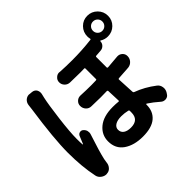

<svg xmlns="http://www.w3.org/2000/svg" viewBox="-210 -1114 1414 1414"><g transform="rotate(-45 496.5 -407.0)"><path d="M98.6 -710.9Q101.6 -734.4 119.1 -750Q135.7 -763.7 155.3 -763.7Q158.2 -763.7 161.1 -762.7L183.6 -760.7Q206.1 -758.8 218.8 -741.2Q226.6 -727.5 226.6 -713.9Q226.6 -707 225.6 -701.2Q220.7 -682.6 217.8 -668Q205.1 -611.3 189 -481.9Q172.9 -352.5 172.9 -284.2Q172.9 -243.2 174.8 -224.6Q175.8 -222.7 177.2 -222.7Q178.7 -222.7 178.7 -223.6Q187.5 -245.1 204.1 -285.2Q210.9 -298.8 225.1 -302.2Q239.3 -305.7 251 -296.9Q265.6 -285.2 270.5 -268.6Q272.5 -260.7 272.5 -252Q272.5 -243.2 269.5 -234.4Q224.6 -98.6 210.9 -36.1Q208 -21.5 206.1 -5.9Q204.1 18.6 188.5 36.1Q172.9 53.7 150.4 54.7Q147.5 55.7 144.5 55.7Q123 55.7 104.5 42Q84 27.3 79.1 3.9Q54.7 -113.3 54.7 -256.8Q54.7 -401.4 93.8 -670.9Q96.7 -692.4 98.6 -710.9ZM869.1 -810.5Q848.6 -810.5 834.5 -796.4Q820.3 -782.2 820.3 -761.7Q820.3 -741.2 834.5 -727.1Q848.6 -712.9 869.1 -712.9Q889.6 -712.9 903.8 -727.1Q918 -741.2 918 -761.7Q918 -782.2 903.8 -796.4Q889.6 -810.5 869.1 -810.5ZM595.7 -136.7V-152.3Q595.7 -160.2 587.9 -162.1Q555.7 -169.9 522.5 -169.9Q481.4 -169.9 458.5 -155.3Q435.5 -140.6 435.5 -116.2Q435.5 -88.9 456.5 -74.2Q477.5 -59.6 514.6 -59.6Q595.7 -59.6 595.7 -136.7ZM809.6 -671.9Q807.6 -672.9 806.2 -671.9Q804.7 -670.9 804.7 -668.9Q804.7 -649.4 791.5 -635.3Q778.3 -621.1 759.8 -619.1Q734.4 -617.2 709 -615.2Q701.2 -615.2 701.2 -607.4V-500Q701.2 -493.2 709 -493.2Q755.9 -496.1 812.5 -502Q815.4 -502 818.4 -502Q836.9 -502 852.5 -488.3Q869.1 -473.6 869.1 -450.2Q869.1 -425.8 853 -407.7Q836.9 -389.6 812.5 -386.7Q767.6 -382.8 710 -379.9Q702.1 -379.9 702.1 -373Q704.1 -318.4 709 -238.3Q709 -231.4 715.8 -228.5Q795.9 -199.2 868.2 -143.6Q887.7 -128.9 891.6 -103.5Q892.6 -97.7 892.6 -92.8Q892.6 -74.2 882.8 -57.6L877 -48.8Q866.2 -29.3 843.8 -26.4Q839.8 -26.4 836.9 -26.4Q819.3 -26.4 805.7 -38.1Q762.7 -76.2 720.7 -103.5Q718.8 -104.5 716.8 -103.5Q714.8 -102.5 714.8 -99.6V-96.7Q714.8 -28.3 668.9 10.7Q623 49.8 530.3 49.8Q439.5 49.8 381.3 9.8Q323.2 -30.3 323.2 -107.4Q323.2 -174.8 376.5 -218.8Q429.7 -262.7 526.4 -262.7Q558.6 -262.7 584 -259.8Q591.8 -258.8 590.8 -266.6Q587.9 -329.1 586.9 -369.1Q585.9 -376 579.1 -376Q544.9 -375 513.7 -375Q462.9 -375 419.9 -377Q395.5 -377 378.9 -394.5Q362.3 -412.1 362.3 -437.5Q362.3 -460 378.9 -475.6Q394.5 -490.2 415 -490.2Q417 -490.2 418.9 -490.2Q475.6 -487.3 530.3 -487.3Q554.7 -487.3 578.1 -488.3Q585 -488.3 585 -495.1V-603.5Q585 -611.3 578.1 -611.3Q559.6 -610.4 541 -610.4Q487.3 -610.4 431.6 -612.3Q408.2 -613.3 392.1 -629.9Q376 -646.5 376 -669.9Q376 -692.4 392.6 -707Q407.2 -721.7 427.7 -721.7Q429.7 -721.7 431.6 -720.7Q496.1 -716.8 558.6 -716.8Q662.1 -716.8 758.8 -728.5Q766.6 -728.5 764.6 -736.3Q761.7 -750 761.7 -761.7Q761.7 -806.6 793 -838.4Q824.2 -870.1 869.1 -870.1Q914.1 -870.1 945.8 -838.4Q977.5 -806.6 977.5 -761.7Q977.5 -716.8 945.8 -685.5Q914.1 -654.3 869.1 -654.3Q836.9 -654.3 809.6 -671.9Z"/></g></svg>

Font: Gen Jyuu Gothic P Bold
Style: Bold
Weight: 700
Designer: [Source Han Sans]
Ryoko NISHIZUKA  (kana & ideographs); Paul D. Hunt (Latin, Greek & Cyrillic); Wenlong ZHANG  (bopomofo
Version: Version 1.002.20150607